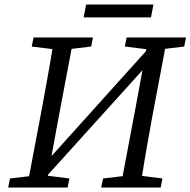

<svg xmlns="http://www.w3.org/2000/svg" viewBox="-20 -837 850 857"><path d="M16.5 0H281.7L289.8 -40.4L170.4 -55.4H152.1L24.6 -40.4L16.5 0ZM100.3 0H184L241.1 -310L309 -669.7H222.3C206.3 -566.7 187.3 -462.7 168.3 -359.7L100.3 0ZM121.6 -629.3 243.2 -614.3H262.4L386.8 -629.3L394.9 -669.7H129.7L121.6 -629.3ZM153.4 -11.9 669.7 -583.2 677.5 -659.7 163.2 -88.4 153.4 -11.9ZM431.9 0H697.1L705.2 -40.4L585.8 -55.4H567.5L440 -40.4L431.9 0ZM517.8 0H605.5C621.5 -103 639.5 -207 658.5 -310L726.5 -669.7H642.8L585.7 -359.7L517.8 0ZM537.1 -629.3 658.6 -614.3H677.8L802.2 -629.3L810.3 -669.7H545.1L537.1 -629.3ZM353.3 -759.3H653.9L665 -816.9H364.4L353.3 -759.3Z"/></svg>

Font: Source Serif Variable
Style: Italic
Weight: 389
Italic angle: -12°
Designer: Frank Grießhammer
Foundry: Adobe Systems Incorporated
Version: Version 3.001;hotconv 1.0.111;makeotfexe 2.5.65597